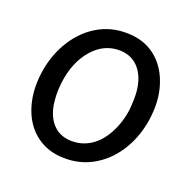

<svg xmlns="http://www.w3.org/2000/svg" viewBox="-103 -643 763 757"><g transform="rotate(20 279.0 -264.0)"><path d="M33.7 0ZM308.6 -538.1Q375 -537.1 422.4 -502Q469.7 -466.8 492.4 -405Q515.1 -343.3 507.8 -270L506.8 -259.3Q497.6 -182.1 460.9 -119.9Q424.3 -57.6 366.2 -22.9Q308.1 11.7 238.8 9.8Q172.9 8.8 125.2 -26.4Q77.6 -61.5 55.7 -122.1Q33.7 -182.6 40 -255.4Q47.4 -337.4 84.5 -402.8Q121.6 -468.3 179.9 -504.2Q238.3 -540 308.6 -538.1ZM128.9 -254.9Q125.5 -224.1 128.9 -190.9Q133.8 -133.3 163.3 -99.1Q192.9 -64.9 242.2 -63.5Q286.1 -62 323.2 -85.2Q360.4 -108.4 385.7 -155.3Q411.1 -202.1 418.5 -259.3Q422.4 -304.2 419.9 -335Q414.1 -394 384.3 -428.2Q354.5 -462.4 305.2 -464.4Q236.8 -465.8 189 -410.6Q141.1 -355.5 129.9 -266.1Z"/></g></svg>

Font: Roboto
Style: Italic
Weight: 400
Italic angle: -12°
Designer: Google
Version: Version 2.134; 2016; ttfautohint (v1.6)